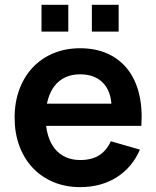

<svg xmlns="http://www.w3.org/2000/svg" viewBox="-20 -753 642 788"><path d="M357 -623.3V-733.3H467V-623.3ZM150.3 -623.3V-733.3H260.3V-623.3ZM309.3 -96.2Q275.9 -96.2 249.6 -108.1Q223.2 -120 205 -142.5Q186.8 -165.1 177.2 -197.7Q167.5 -230.2 167.5 -271.5Q167.5 -313.1 177.1 -346Q186.7 -378.8 204.8 -401.5Q222.8 -424.2 249.1 -436.1Q275.3 -448 308.7 -448Q368.3 -448 402.3 -413.3Q436.2 -378.6 437.8 -315.9L438.2 -236.3H560.1Q565.1 -309.3 550.7 -368.3Q536.2 -427.2 503.9 -468.6Q471.6 -510 422.3 -532.5Q373 -555 308.7 -555Q249.1 -555 199.6 -534.5Q150.1 -513.9 114.8 -476.5Q79.4 -439.2 59.7 -386.6Q40 -334 40 -270Q40 -206.9 59.4 -154.3Q78.8 -101.8 114.3 -64.2Q149.8 -26.6 199.3 -5.8Q248.9 15 309.3 15Q352.1 15 389.9 4.7Q427.7 -5.7 459 -25.4Q490.2 -45.1 514.4 -73.7Q538.5 -102.3 554.2 -139L434.8 -173.2Q417.2 -134.5 386.4 -115.3Q355.6 -96.2 309.3 -96.2ZM536.1 -327.5H144.8L141.7 -236.3H560.1Z"/></svg>

Font: Vela Sans GX ExtLt
Style: Regular
Weight: 200
Designer: Principal design: Mikhail Sharanda - project Manrope.
Design modification: Ravid Balaliev
Foundry: Mikhail Sharanda
Version: Version 1.001